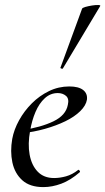

<svg xmlns="http://www.w3.org/2000/svg" viewBox="-20 -752 430 784"><path d="M157 12Q102 12 71 -16Q40 -44 30.5 -89Q21 -134 30 -185Q37 -223 58 -261Q79 -299 110 -330Q141 -361 180 -380Q219 -399 263 -399Q301 -399 319.5 -384.5Q338 -370 335 -345Q331 -321 307.5 -298Q284 -275 247 -257Q210 -239 164 -226Q118 -213 70 -208L72 -221Q147 -232 198 -256.5Q249 -281 257 -324Q263 -349 249.5 -360.5Q236 -372 216 -372Q186 -372 163 -351Q140 -330 125 -295Q110 -260 103 -218Q93 -164 101 -120.5Q109 -77 134 -51Q159 -25 201 -25Q224 -25 249.5 -32Q275 -39 299 -58Q301 -60 304.5 -56Q308 -52 306 -49Q268 -16 230.5 -2Q193 12 157 12ZM237 -473Q236 -470 230.5 -472Q225 -474 227 -476L315 -716Q316 -720 328 -723.5Q340 -727 355.5 -729.5Q371 -732 381.5 -731.5Q392 -731 389 -727Z"/></svg>

Font: Cormorant Light Medium
Style: Italic
Weight: 500
Italic angle: -10°
Version: Version 4.000